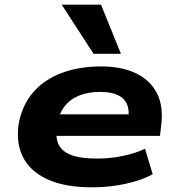

<svg xmlns="http://www.w3.org/2000/svg" viewBox="-20 -790 757 821"><path d="M374 11Q255 11 180 -24.5Q105 -60 75.5 -124Q46 -188 62 -272Q79 -348 126 -400Q173 -452 246.5 -479Q320 -506 413 -506Q499 -506 560.5 -477Q622 -448 651 -391.5Q680 -335 669 -251L664 -209H192L205 -301H554L529 -281Q534 -321 522 -346.5Q510 -372 481.5 -384.5Q453 -397 408 -397Q357 -397 318.5 -381.5Q280 -366 256 -335Q232 -304 224 -259V-256Q216 -209 228.5 -177Q241 -145 281 -128.5Q321 -112 395 -112Q453 -112 507 -123.5Q561 -135 600 -154L633 -45Q586 -19 517 -4Q448 11 374 11ZM380 -560 244 -770H412L497 -560Z"/></svg>

Font: Nunito Sans 10pt Expanded ExtraBold
Style: Italic
Weight: 800
Width: 7
Italic angle: -9°
Designer: Vernon Adams
Foundry: Vernon Adams
Version: Version 3.101;gftools[0.9.27]